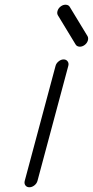

<svg xmlns="http://www.w3.org/2000/svg" viewBox="-20 -789 391 809"><path d="M298.6 -601.6 223.9 -724.6Q219 -732.9 222.7 -744Q226.3 -755.1 236.6 -762.5Q246.8 -769.8 257.9 -769Q269 -768.3 273.9 -760L348.6 -637Q353.5 -628.7 349.9 -617.4Q346.2 -606.2 335.9 -598.9Q325.7 -591.6 314.6 -592.4Q303.5 -593.3 298.6 -601.6ZM267.8 -511.5 137.9 -26.9Q135 -15.9 124.9 -7.9Q114.7 0 103.8 0Q92.8 0 87 -7.9Q81.3 -15.9 84.2 -26.9L214.1 -511.5Q217 -522.5 227.1 -530.5Q237.1 -538.6 248 -538.6Q259 -538.6 264.9 -530.5Q270.8 -522.5 267.8 -511.5Z"/></svg>

Font: Tecnico
Style: FinoInclinado
Weight: 400
Italic angle: -15°
Version: Version 1.3